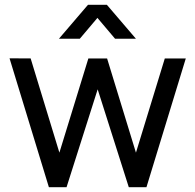

<svg xmlns="http://www.w3.org/2000/svg" viewBox="-20 -785 819 805"><path d="M185 0H259L389.5 -410.5L520 0H594L759 -540H671L550 -145L429 -540H350.5L229 -145L108.5 -540L20 -540.5ZM227 -622.5H314.5L388.5 -710L462.5 -622.5H550L428 -765H349Z"/></svg>

Font: Eudonet Medium
Style: Regular
Weight: 500
Designer: Mikhail Sharanda
Foundry: Mikhail Sharanda
Version: Version 4.503;Glyphs 3.1.2 (3151)